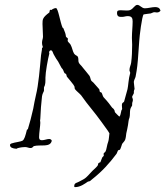

<svg xmlns="http://www.w3.org/2000/svg" viewBox="-20 -590 677 786"><path d="M637 -546C634 -558 626 -561 615 -561C602 -561 586 -556 573 -556C560 -556 553 -570 542 -570C537 -570 533 -566 528 -561C515 -546 507 -547 497 -547C489 -547 481 -548 475 -548C464 -548 459 -547 459 -537C459 -519 472 -521 480 -521H482C488 -521 494 -524 503 -524C520 -524 523 -515 523 -502C523 -482 520 -457 520 -435C520 -425 521 -416 521 -407C521 -381 520 -357 517 -334C516 -324 510 -315 510 -303C510 -298 513 -296 513 -291C506 -268 505 -237 502 -225L488 -174C485 -169 479 -171 479 -159C479 -153 480 -147 480 -145C480 -141 477 -139 477 -138C474 -127 473 -113 468 -113C468 -113 453 -127 451 -130C449 -133 450 -138 447 -141C445 -146 440 -147 437 -152C420 -176 410 -185 404 -192C400 -197 399 -206 396 -210C396 -212 391 -212 389 -214C387 -217 388 -222 386 -225C379 -234 371 -241 364 -250C361 -254 355 -257 353 -261C350 -267 350 -274 346 -280C338 -291 326 -304 320 -312C313 -323 301 -329 301 -341C301 -368 293 -357 283 -371C277 -381 276 -394 269 -407C266 -413 257 -418 257 -424C257 -426 258 -428 258 -431C258 -435 252 -436 250 -440C249 -446 249 -449 247 -455C245 -462 242 -466 240 -473C239 -476 236 -476 236 -477C226 -500 218 -557 209 -557C200 -557 190 -549 190 -549C189 -549 187 -550 186 -550C183 -550 183 -540 182 -539C154 -518 154 -511 154 -492C154 -476 156 -457 156 -440C156 -431 152 -426 152 -415C152 -404 156 -398 156 -396C156 -396 152 -396 152 -393C152 -383 149 -375 148 -364C143 -310 138 -244 127 -200C123 -182 119 -163 116 -145C109 -113 102 -88 94 -61C94 -60 91 -61 90 -58C84 -34 80 -19 72 -14C68 -11 42 -7 39 -6C29 -3 21 -3 21 4C21 14 32 18 47 19C50 19 51 16 54 16C65 13 77 12 83 12C91 12 98 16 104 16C115 16 114 10 119 8C146 1 186 15 192 -14C190 -19 186 -21 181 -21C172 -21 162 -16 152 -16C146 -16 140 -17 140 -29C140 -44 145 -76 145 -87C145 -93 144 -95 144 -97C144 -99 145 -100 145 -104C146 -131 149 -173 152 -196C154 -209 160 -215 160 -219C160 -223 160 -227 160 -230C160 -236 163 -237 163 -239C166 -249 166 -256 166 -263V-272C166 -293 176 -349 182 -371C182 -372 181 -374 181 -375C181 -382 186 -384 188 -384C196 -384 196 -373 200 -367C207 -354 212 -346 218 -338C223 -330 229 -316 232 -312C240 -305 240 -297 244 -291C244 -290 250 -288 250 -287C253 -284 252 -279 254 -276C254 -276 267 -261 269 -258C273 -252 281 -244 283 -239C287 -235 284 -229 287 -225C293 -217 304 -209 312 -200L334 -170C364 -133 383 -109 422 -54L428 -44C426 -31 426 -18 423 -10C418 2 416 24 412 30C411 33 404 36 404 40C404 42 405 44 405 46C405 50 399 52 398 56C395 62 394 68 391 74C389 75 385 76 383 78C381 81 382 85 379 89C372 98 361 106 354 114C344 125 337 133 328 140C320 146 311 149 303 154C297 158 284 158 284 171C284 174 283 176 288 176C309 176 329 161 339 154C343 152 347 153 350 150C353 148 354 146 357 144C400 110 428 78 456 41C459 38 460 31 463 26C465 24 469 24 471 23C475 16 477 7 480 -1C488 -11 491 -14 492 -17C495 -25 496 -35 497 -44C500 -56 502 -67 504 -78C506 -89 506 -100 510 -108C513 -120 511 -128 513 -141C515 -151 521 -156 521 -159C521 -161 521 -163 521 -165C521 -172 524 -174 524 -181C524 -187 521 -189 521 -194C521 -196 528 -207 528 -209C528 -211 528 -214 528 -216C528 -218 530 -225 531 -225C531 -231 528 -245 528 -252C527 -261 534 -270 535 -276C538 -294 541 -307 542 -320C546 -354 547 -389 550 -422C551 -441 561 -524 568 -531C568 -531 593 -535 597 -535C608 -539 607 -540 613 -540C616 -540 619 -539 622 -539C627 -539 632 -540 637 -546Z"/></svg>

Font: Jim Nightshade
Style: Regular
Weight: 400
Designer: Astigmatic (AOETI)
Foundry: Astigmatic (AOETI)
Version: Version 1.000